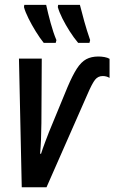

<svg xmlns="http://www.w3.org/2000/svg" viewBox="-20 -786 480 806"><path d="M71.3 0 59.6 -540H155.3L153.8 -269.5Q153.3 -228 152.1 -198.7Q150.9 -169.4 148.4 -140.6H152.3Q160.2 -165 169.2 -188.7Q178.2 -212.4 185.5 -231.4L263.7 -420.9Q284.7 -470.2 302.7 -498Q320.8 -525.9 342 -537.4Q363.3 -548.8 393.1 -548.8Q405.8 -548.8 418.9 -546.4Q432.1 -543.9 439.9 -539.1V-459Q427.2 -466.8 411.1 -466.8Q391.6 -466.8 379.2 -451.4Q366.7 -436 346.2 -388.2L175.3 0ZM308.1 -606Q290 -627.4 272.7 -654.5Q255.4 -681.6 241.9 -708.5Q228.5 -735.4 222.7 -756.3L224.1 -765.6H315.4Q323.7 -732.4 334 -695.6Q344.2 -658.7 358.4 -617.7L355.5 -606ZM163.6 -606Q147.5 -626 130.4 -653.6Q113.3 -681.2 99.6 -708.7Q85.9 -736.3 80.6 -756.3L82 -765.6H173.8Q181.2 -731.4 192.4 -690.2Q203.6 -648.9 216.8 -617.7L213.9 -606Z"/></svg>

Font: Open Sans Condensed SemiBold
Style: Italic
Weight: 600
Width: 3
Italic angle: -12°
Designer: Monotype Design Team
Foundry: Monotype Imaging Inc.
Version: Version 3.000; ttfautohint (v1.8.4)